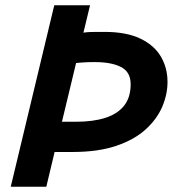

<svg xmlns="http://www.w3.org/2000/svg" viewBox="-20 -713 680 733"><path d="M21 0 187.2 -693H323.8L298.5 -588.2Q309.5 -590.2 324.6 -590.8Q339.8 -591.2 355 -591.2Q370.2 -591.2 379 -591.2Q462.2 -591.2 515.5 -565.8Q568.8 -540.2 594.1 -497.1Q619.5 -454 619.5 -400Q619.5 -352 599 -304.6Q578.5 -257.2 535.2 -218.2Q492 -179.2 423.1 -156Q354.2 -132.8 257.5 -132.8H188.5L156.8 0ZM216.5 -248.2H270Q335.2 -248.2 381.9 -263Q428.5 -277.8 453.6 -309.4Q478.8 -341 478.8 -391.5Q478.8 -438.2 442.2 -457.1Q405.8 -476 341 -476Q317.5 -476 299.1 -474.8Q280.8 -473.5 270.5 -472.5Z"/></svg>

Font: Ubuntu Sans
Style: Italic
Weight: 400
Italic angle: -13.5°
Designer: Dalton Maag Ltd
Foundry: Dalton Maag Ltd
Version: Version 1.006